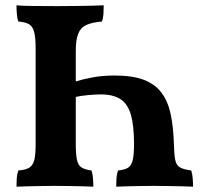

<svg xmlns="http://www.w3.org/2000/svg" viewBox="-20 -699 777 722"><path d="M370 -679Q370 -662 369 -646Q368 -630 363 -618Q326 -615 304.5 -605Q283 -595 274 -572Q265 -549 265 -508V-157Q265 -118 269.5 -97.5Q274 -77 287 -69Q300 -61 324 -58Q328 -47 329.5 -30Q331 -13 331 3Q315 2 289.5 1.5Q264 1 236.5 0.5Q209 0 187 0Q164 0 138 0.5Q112 1 86.5 1.5Q61 2 42 3Q42 -14 43 -29Q44 -44 49 -58Q76 -60 90 -68.5Q104 -77 109 -97.5Q114 -118 114 -157V-518Q114 -557 108.5 -578.5Q103 -600 89 -608Q75 -616 49 -618Q45 -628 43.5 -645Q42 -662 42 -679Q63 -677 103.5 -676.5Q144 -676 195 -676Q229 -676 263 -676.5Q297 -677 325 -677.5Q353 -678 370 -679ZM412 -415Q479 -415 521.5 -398.5Q564 -382 588 -349.5Q612 -317 622 -269Q632 -221 634 -157Q635 -117 639 -97.5Q643 -78 656 -70Q669 -62 699 -58Q703 -47 704.5 -30Q706 -13 706 3Q690 2 662.5 1.5Q635 1 607 0.5Q579 0 557 0Q535 0 509.5 0.5Q484 1 460 1.5Q436 2 417 3Q417 -14 418 -29Q419 -44 424 -58Q448 -60 461 -68Q474 -76 479 -96.5Q484 -117 484 -158Q484 -227 472 -268Q460 -309 432.5 -326.5Q405 -344 359 -344Q340 -344 312 -341.5Q284 -339 262 -334V-392Q291 -401 328 -408Q365 -415 412 -415Z"/></svg>

Font: Vollkorn
Style: Bold
Weight: 700
Designer: Friedrich Althausen
Foundry: Friedrich Althausen
Version: Version 5.000